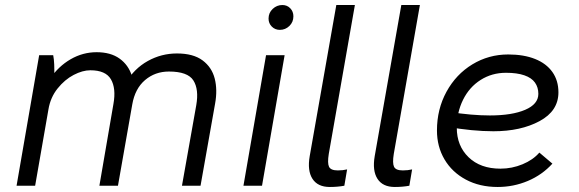

<svg xmlns="http://www.w3.org/2000/svg" viewBox="-20 -740 2307 765"><path d="M136 -520H192Q195 -505 196 -483Q197 -461 196 -433L179 -426Q213 -476 261.5 -504Q310 -532 365 -532Q421 -532 456.5 -506.5Q492 -481 505.5 -437.5Q519 -394 510 -341L450 0H376L432 -326Q443 -388 422 -424Q401 -460 340 -460Q309 -460 273.5 -441.5Q238 -423 209.5 -387.5Q181 -352 173 -304L120 0H46ZM653 -455Q598 -455 558 -421Q518 -387 507 -324L481 -410Q515 -467 569 -497Q623 -527 685 -527Q750 -527 787 -499.5Q824 -472 835.5 -427Q847 -382 837 -327L779 0H705L762 -321Q773 -384 750.5 -419.5Q728 -455 653 -455Z M1040 -520H1114L1024 0H950ZM1050 -666Q1050 -689 1066.5 -704.5Q1083 -720 1105 -720Q1124 -720 1136.5 -707Q1149 -694 1149 -675Q1149 -652 1133 -636.5Q1117 -621 1095 -621Q1076 -621 1063 -634Q1050 -647 1050 -666Z M1214 -118 1320 -720H1394L1290 -127Q1284 -90 1291 -75.5Q1298 -61 1326 -61Q1346 -61 1363 -65L1352 0Q1325 5 1294 5Q1246 5 1225 -27.5Q1204 -60 1214 -118Z M1473 -118 1579 -720H1653L1549 -127Q1543 -90 1550 -75.5Q1557 -61 1585 -61Q1605 -61 1622 -65L1611 0Q1584 5 1553 5Q1505 5 1484 -27.5Q1463 -60 1473 -118Z M1721 -220Q1721 -305 1759 -374.5Q1797 -444 1862 -483.5Q1927 -523 2005 -523Q2067 -523 2112 -505Q2157 -487 2181 -453Q2205 -419 2205 -372Q2205 -298 2130 -257.5Q2055 -217 1946 -217Q1863 -217 1760 -235L1771 -294Q1860 -280 1932 -280Q2020 -280 2072.5 -302.5Q2125 -325 2125 -366Q2125 -392 2111.5 -411Q2098 -430 2069 -440Q2040 -450 1996 -450Q1940 -450 1895 -421.5Q1850 -393 1825 -342.5Q1800 -292 1800 -231Q1800 -159 1847 -113.5Q1894 -68 1974 -68Q2020 -68 2062 -85.5Q2104 -103 2129 -132L2181 -88Q2140 -43 2083 -19Q2026 5 1963 5Q1891 5 1836 -24.5Q1781 -54 1751 -105Q1721 -156 1721 -220Z"/></svg>

Font: Fixel Italic Variable Display Thin
Style: Italic
Weight: 100
Italic angle: -10°
Designer: AlfaBravo + MacPaw
Foundry: Kyrylo Tkachov, Marchela Mozhyna, Serhii Makarenko, Maria Weinstein, Zakhar Kryvoshyya
Version: Version 1.210;Glyphs 3.2 (3217)